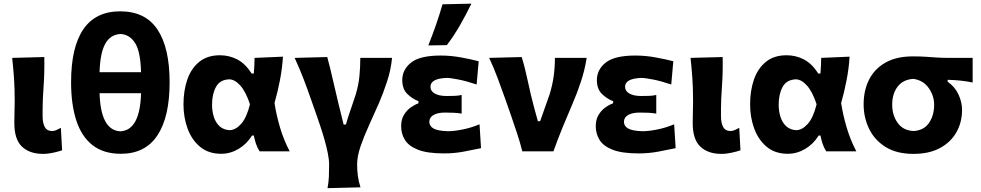

<svg xmlns="http://www.w3.org/2000/svg" viewBox="-20 -808 5239 1025"><path d="M209.5 13.5Q138.5 13.5 97.5 -25Q56.5 -63.5 56.5 -151.5Q56.5 -187.5 57.5 -212.5Q58.5 -237.5 58.5 -266Q58.5 -337.5 54.8 -390.8Q51 -444 45 -499L216.5 -503.5Q218 -418.5 212.8 -347.2Q207.5 -276 207.5 -226.5V-188Q207.5 -151 219.2 -129.8Q231 -108.5 259 -108.5Q268.5 -108.5 280 -113.2Q291.5 -118 305 -125.5L311.5 -5.5Q294 0.5 265.5 7Q237 13.5 209.5 13.5Z M625.5 13Q532.5 13 473.8 -33.2Q415 -79.5 387.2 -165.2Q359.5 -251 359.5 -369Q359.5 -556 425 -651.8Q490.5 -747.5 621.5 -747.5Q756 -747.5 820.8 -650.2Q885.5 -553 885.5 -369Q885.5 -183 820.2 -85Q755 13 625.5 13ZM623.5 -626.5Q570 -624 542.2 -574.8Q514.5 -525.5 511.5 -422.5H733Q730 -534 700.8 -579Q671.5 -624 623.5 -626.5ZM622.5 -107Q727.5 -112 733 -310.5H511.5Q517.5 -112 622.5 -107Z M1160.5 13Q1093 13 1048.2 -24.2Q1003.5 -61.5 981.5 -121.5Q959.5 -181.5 959.5 -250.5Q959.5 -324.5 980.2 -384Q1001 -443.5 1044.2 -478.2Q1087.5 -513 1154 -513Q1203.5 -513 1246.5 -490.8Q1289.5 -468.5 1323.5 -415.5H1335Q1337 -438 1337.8 -458.5Q1338.5 -479 1339 -499L1490.5 -505.5Q1487 -443.5 1474.2 -378.5Q1461.5 -313.5 1445.5 -258Q1455.5 -193 1474.8 -127.8Q1494 -62.5 1526.5 0H1366Q1353 -20 1346 -42Q1339 -64 1335 -84.5H1325.5Q1297.5 -39 1253.5 -13Q1209.5 13 1160.5 13ZM1207 -113Q1239 -114.5 1268 -147.5Q1297 -180.5 1314.5 -251.5Q1292 -319 1262.8 -351.5Q1233.5 -384 1203.5 -384.5Q1154 -382.5 1133 -344Q1112 -305.5 1112 -249Q1112 -214 1121.8 -183.5Q1131.5 -153 1152.5 -133.8Q1173.5 -114.5 1207 -113Z M1728.5 196.5Q1734.5 165 1735.8 134Q1737 103 1737 70.5Q1737 44.5 1730 9.8Q1723 -25 1712.5 -62Q1702 -99 1690.8 -132.2Q1679.5 -165.5 1671.5 -189L1640.5 -277Q1621.5 -332 1600 -388Q1578.5 -444 1553 -499L1727 -503.5Q1742.5 -447 1757.5 -380Q1772.5 -313 1787.5 -252.5L1814.5 -143H1826.5Q1838 -184 1852 -223Q1866 -262 1878 -300Q1894 -352.5 1898.8 -401.2Q1903.5 -450 1903.5 -499H2073Q2067 -435.5 2046 -371.8Q2025 -308 2003.5 -258.5Q1977 -198.5 1950 -139.2Q1923 -80 1904.8 -26.8Q1886.5 26.5 1886.5 69.5Q1886.5 101.5 1890.5 131.2Q1894.5 161 1904.5 192Z M2351 11Q2261.5 11 2211.8 -8.5Q2162 -28 2141.8 -61Q2121.5 -94 2121.5 -134Q2121.5 -169.5 2136.2 -194.2Q2151 -219 2172.5 -234.2Q2194 -249.5 2214 -256.5V-268Q2182.5 -279.5 2155 -306Q2127.5 -332.5 2127.5 -380.5Q2127.5 -436.5 2174.8 -474Q2222 -511.5 2332.5 -511.5Q2387.5 -511.5 2442.8 -501.2Q2498 -491 2535.5 -481L2524.5 -357Q2470.5 -375 2427.8 -383.5Q2385 -392 2365 -392Q2278 -389 2278 -344.5Q2278 -322 2300.8 -308.8Q2323.5 -295.5 2364.5 -295.5Q2387 -295.5 2406.8 -296.2Q2426.5 -297 2444.5 -301V-201.5Q2424.5 -205 2403 -206Q2381.5 -207 2355 -207Q2317 -207 2294.5 -194.2Q2272 -181.5 2272 -157.5Q2272 -134.5 2294.8 -121.8Q2317.5 -109 2371.5 -107.5Q2404 -107.5 2450.2 -116.8Q2496.5 -126 2540 -144.5L2548 -17Q2510 -9 2457.8 1Q2405.5 11 2351 11ZM2266.5 -565.5Q2288.5 -620.5 2307.5 -675.2Q2326.5 -730 2342.5 -785L2496.5 -788.5Q2469 -731.5 2436.2 -674.2Q2403.5 -617 2365.5 -567Z M2768.5 0Q2756.5 -47 2740.8 -95Q2725 -143 2709 -189L2678 -277.5Q2658.5 -332.5 2637.8 -388.2Q2617 -444 2591.5 -499L2765 -503.5Q2782.5 -447.5 2797.8 -375Q2813 -302.5 2830.5 -237L2851.5 -161H2863.5L2914 -304Q2929.5 -354.5 2936 -402.2Q2942.5 -450 2942.5 -499H3112Q3102 -434.5 3081.2 -372Q3060.5 -309.5 3039.5 -261.5Q3011.5 -196 2984.2 -129.8Q2957 -63.5 2934.5 0Z M3390 11Q3300.5 11 3250.8 -8.5Q3201 -28 3180.8 -61Q3160.5 -94 3160.5 -134Q3160.5 -169.5 3175.2 -194.2Q3190 -219 3211.5 -234.2Q3233 -249.5 3253 -256.5V-268Q3221.5 -279.5 3194 -306Q3166.5 -332.5 3166.5 -380.5Q3166.5 -436.5 3213.8 -474Q3261 -511.5 3371.5 -511.5Q3426.5 -511.5 3481.8 -501.2Q3537 -491 3574.5 -481L3563.5 -357Q3509.5 -375 3466.8 -383.5Q3424 -392 3404 -392Q3317 -389 3317 -344.5Q3317 -322 3339.8 -308.8Q3362.5 -295.5 3403.5 -295.5Q3426 -295.5 3445.8 -296.2Q3465.5 -297 3483.5 -301V-201.5Q3463.5 -205 3442 -206Q3420.5 -207 3394 -207Q3356 -207 3333.5 -194.2Q3311 -181.5 3311 -157.5Q3311 -134.5 3333.8 -121.8Q3356.5 -109 3410.5 -107.5Q3443 -107.5 3489.2 -116.8Q3535.5 -126 3579 -144.5L3587 -17Q3549 -9 3496.8 1Q3444.5 11 3390 11Z M3831 13.5Q3760 13.5 3719 -25Q3678 -63.5 3678 -151.5Q3678 -187.5 3679 -212.5Q3680 -237.5 3680 -266Q3680 -337.5 3676.2 -390.8Q3672.5 -444 3666.5 -499L3838 -503.5Q3839.5 -418.5 3834.2 -347.2Q3829 -276 3829 -226.5V-188Q3829 -151 3840.8 -129.8Q3852.5 -108.5 3880.5 -108.5Q3890 -108.5 3901.5 -113.2Q3913 -118 3926.5 -125.5L3933 -5.5Q3915.5 0.5 3887 7Q3858.5 13.5 3831 13.5Z M4185.5 13Q4118 13 4073.2 -24.2Q4028.5 -61.5 4006.5 -121.5Q3984.5 -181.5 3984.5 -250.5Q3984.5 -324.5 4005.2 -384Q4026 -443.5 4069.2 -478.2Q4112.5 -513 4179 -513Q4228.5 -513 4271.5 -490.8Q4314.5 -468.5 4348.5 -415.5H4360Q4362 -438 4362.8 -458.5Q4363.5 -479 4364 -499L4515.5 -505.5Q4512 -443.5 4499.2 -378.5Q4486.5 -313.5 4470.5 -258Q4480.5 -193 4499.8 -127.8Q4519 -62.5 4551.5 0H4391Q4378 -20 4371 -42Q4364 -64 4360 -84.5H4350.5Q4322.5 -39 4278.5 -13Q4234.5 13 4185.5 13ZM4232 -113Q4264 -114.5 4293 -147.5Q4322 -180.5 4339.5 -251.5Q4317 -319 4287.8 -351.5Q4258.5 -384 4228.5 -384.5Q4179 -382.5 4158 -344Q4137 -305.5 4137 -249Q4137 -214 4146.8 -183.5Q4156.5 -153 4177.5 -133.8Q4198.5 -114.5 4232 -113Z M4857 13.5Q4766.5 13.5 4707.5 -23.5Q4648.5 -60.5 4619.5 -120.8Q4590.5 -181 4590.5 -251Q4590.5 -325.5 4619.8 -383.2Q4649 -441 4707.5 -474Q4766 -507 4853.5 -507Q4892.5 -507 4922 -505Q4951.5 -503 4980.2 -501Q5009 -499 5046 -499H5172.5V-367.5Q5140 -374.5 5106.5 -377.8Q5073 -381 5039 -382V-372Q5079 -343.5 5097.5 -302.5Q5116 -261.5 5116 -221.5Q5116 -155.5 5086 -102.2Q5056 -49 4998.2 -17.8Q4940.5 13.5 4857 13.5ZM4856.5 -108.5Q4912 -111.5 4939.5 -151.8Q4967 -192 4967 -249Q4967 -296.5 4938.2 -337.8Q4909.5 -379 4856.5 -387Q4800.5 -383.5 4771.8 -345.2Q4743 -307 4743 -249.5Q4743 -193 4772 -152.2Q4801 -111.5 4856.5 -108.5Z"/></svg>

Font: Commissioner Flair
Style: Bold
Weight: 700
Designer: Kostas Bartsokas
Foundry: Kostas Bartsokas
Version: Version 1.000; ttfautohint (v1.8.3)